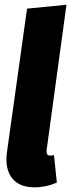

<svg xmlns="http://www.w3.org/2000/svg" viewBox="-20 -780 303 818"><path d="M263.2 -759.8 179.2 -145Q177.2 -129.9 180.7 -123.5Q184.1 -117.2 193.8 -117.2Q200.2 -117.2 210 -119.1L222.2 -2Q176.3 18.1 127 18.1Q61 18.1 30.5 -22.2Q0 -62.5 9.8 -132.8L95.2 -743.2Z"/></svg>

Font: Fira Sans Compressed ExtraBold
Style: Italic
Weight: 800
Width: 3
Italic angle: -8°
Designer: Carrois Corporate & Edenspiekermann AG
Foundry: Carrois Corporate GbR & Edenspiekermann AG
Version: Version 4.203;PS 004.203;hotconv 1.0.88;makeotf.lib2.5.64775